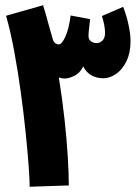

<svg xmlns="http://www.w3.org/2000/svg" viewBox="-20 -706 521 731"><path d="M242 0 93 5Q93 -20 89 -75Q85 -130 77.5 -203Q70 -276 59 -356Q48 -436 34 -511.5Q20 -587 3 -646L144 -686Q154 -655 163 -620L180 -560Q186 -537 204 -537Q215 -537 228.5 -565.5Q242 -594 249 -647L323 -633Q321 -612 319 -596Q317 -580 317 -572Q316 -557 325.5 -549.5Q335 -542 347 -542Q359 -541 369.5 -551Q380 -561 380 -581Q380 -595 376.5 -612.5Q373 -630 368 -645L449 -680Q463 -643 470 -608.5Q477 -574 477 -550Q477 -505 461.5 -473Q446 -441 422 -424.5Q398 -408 373 -408Q350 -408 329.5 -418.5Q309 -429 297 -453Q284 -428 264.5 -418Q245 -408 227 -407Q215 -407 204 -411Q217 -331 225.5 -253.5Q234 -176 238 -110Q242 -44 242 0Z"/></svg>

Font: Noto Sans Arabic ExtCond ExtBd
Style: Regular
Weight: 800
Width: 2
Designer: Monotype Design Team, Nadine Chahine, Nizar Qandah and Khaled Hosny
Foundry: Monotype Imaging Inc.
Version: Version 2.012; ttfautohint (v1.8.4.7-5d5b)